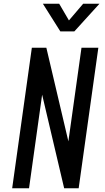

<svg xmlns="http://www.w3.org/2000/svg" viewBox="-20 -1005 562 1025"><path d="M45 0 150 -750H227.5L361.5 -180.5L335 -178.5L415 -750H505L400 0H322.5L188.5 -569.5L215 -571.5L135 0ZM302 -837.5 209 -985H296L348 -896L424 -985H511L377 -837.5Z"/></svg>

Font: Mohave Light Medium
Style: Italic
Weight: 500
Italic angle: -8°
Version: Version 2.003